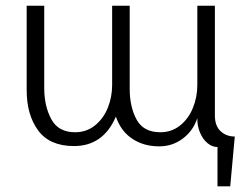

<svg xmlns="http://www.w3.org/2000/svg" viewBox="-20 -508 876 678"><path d="M748 11.2Q729.5 11.2 712.9 -2.4Q696.3 -16.1 686.3 -39.8Q676.3 -63.5 676.8 -90.8Q662.6 -46.9 626 -19Q589.4 8.8 542 8.8Q487.3 8.8 447 -18.1Q406.7 -44.9 389.2 -96.2Q344.7 7.8 241.2 7.8Q155.3 7.8 114.7 -47.4Q74.2 -102.5 74.2 -189.9V-487.8H136.2V-196.8Q136.2 -133.3 161.1 -87.2Q186 -41 245.1 -41Q285.2 -41 314.9 -64.7Q344.7 -88.4 360.4 -126.7Q376 -165 376 -208V-487.8H438V-194.8Q438 -130.4 462.4 -85.7Q486.8 -41 545.9 -41Q585.9 -41 615.7 -64.7Q645.5 -88.4 661.1 -126.7Q676.8 -165 676.8 -208V-487.8H738.8V-100.1Q738.8 -63.5 759 -44.7Q779.3 -25.9 809.1 -25.9L793 149.9H748Z"/></svg>

Font: Acari Sans Light
Style: Regular
Weight: 300
Designer: Alfredo Marco Pradil and Stefan Peev
Foundry: Hanken Design Co.
Version: Version 1.045;January 11, 2019;FontCreator 11.5.0.2425 64-bi